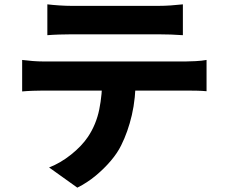

<svg xmlns="http://www.w3.org/2000/svg" viewBox="-20 -794 1040 884"><path d="M198 -774Q223 -771 253.5 -769Q284 -767 309 -767Q329 -767 369.5 -767Q410 -767 460.5 -767Q511 -767 562 -767Q613 -767 652.5 -767Q692 -767 710 -767Q737 -767 766 -769Q795 -771 822 -774V-632Q795 -634 766.5 -635Q738 -636 710 -636Q692 -636 652.5 -636Q613 -636 562 -636Q511 -636 460.5 -636Q410 -636 369.5 -636Q329 -636 309 -636Q284 -636 253 -635Q222 -634 198 -632ZM82 -518Q105 -515 131 -513Q157 -511 180 -511Q194 -511 233 -511Q272 -511 327 -511Q382 -511 445.5 -511Q509 -511 572 -511Q635 -511 690 -511Q745 -511 784 -511Q823 -511 835 -511Q851 -511 880.5 -512.5Q910 -514 931 -518V-374Q911 -376 884.5 -376.5Q858 -377 835 -377Q823 -377 784 -377Q745 -377 690 -377Q635 -377 572 -377Q509 -377 445.5 -377Q382 -377 327 -377Q272 -377 233 -377Q194 -377 180 -377Q158 -377 130.5 -376Q103 -375 82 -373ZM605 -440Q605 -341 587 -264Q569 -187 538 -125Q521 -90 490.5 -54Q460 -18 421 14.5Q382 47 336 70L206 -23Q258 -43 307 -82Q356 -121 385 -164Q423 -221 437 -290Q451 -359 451 -439Z"/></svg>

Font: Noto Sans JP ExtraBold
Style: Regular
Weight: 800
Designer: Ryoko NISHIZUKA  (kana, bopomofo & ideographs); Paul D. Hunt (Latin, Greek & Cyrillic); Sandoll Communications , Soo-you
Foundry: Adobe
Version: Version 2.004-H2;hotconv 1.0.118;makeotfexe 2.5.65603